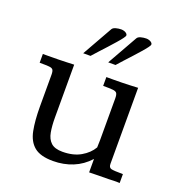

<svg xmlns="http://www.w3.org/2000/svg" viewBox="-124 -768 819 881"><g transform="rotate(20 285.5 -327.5)"><path d="M230.5 9.8Q168.9 9.8 138.7 -15.1Q108.4 -40 98.9 -88.4Q89.4 -136.7 89.4 -206.1V-360.4Q89.4 -377 84.7 -383.8Q80.1 -390.6 65.2 -391.8Q50.3 -393.1 19.5 -393.1V-436Q34.2 -436 47.1 -436Q60.1 -436 72.3 -436.3Q84.5 -436.5 96.2 -436.5Q113.8 -437 132.1 -437.5Q150.4 -438 171.4 -439V-181.2Q171.4 -140.1 177 -109.4Q182.6 -78.6 200.9 -61.8Q219.2 -44.9 256.8 -44.9Q309.6 -44.9 345.9 -65.9Q382.3 -86.9 400.4 -118.2Q401.4 -136.2 401.4 -154.1Q401.4 -171.9 401.4 -190.4V-357.9Q401.4 -375.5 396.7 -382.8Q392.1 -390.1 377 -391.6Q361.8 -393.1 329.6 -393.1V-436Q348.1 -436 367.2 -436Q386.2 -436 405.8 -436.5Q425.3 -437 444.6 -437.7Q463.9 -438.5 483.4 -439.5V-68.4Q483.4 -50.3 495.8 -46.9Q508.3 -43.5 553.2 -43.5V0Q539.1 -1 525.6 -0.5Q512.2 0 499.5 0.5Q473.6 0.5 450.2 1Q426.8 1.5 404.8 2Q404.8 -9.3 404.8 -23.9Q404.8 -38.6 404.8 -50.3Q404.8 -62 404.8 -63.5Q371.1 -26.4 326.7 -8.3Q282.2 9.8 230.5 9.8ZM314.5 -502.4 397.5 -649.4Q401.9 -657.7 415.3 -661.4Q428.7 -665 441.9 -665Q449.2 -665 456.3 -662.6Q463.4 -660.2 468 -656Q472.7 -651.9 472.7 -646.5Q472.7 -642.6 464.1 -631.1Q455.6 -619.6 441.4 -603.5Q427.2 -587.4 410.9 -569.3Q394.5 -551.3 378.4 -533.9Q362.3 -516.6 350.1 -502.4ZM192.4 -502.4 275.4 -649.4Q279.8 -657.7 293.2 -661.4Q306.6 -665 319.8 -665Q327.1 -665 334.2 -662.6Q341.3 -660.2 345.9 -656Q350.6 -651.9 350.6 -646.5Q350.6 -642.6 342 -631.1Q333.5 -619.6 319.3 -603.5Q305.2 -587.4 288.8 -569.3Q272.5 -551.3 256.3 -533.9Q240.2 -516.6 228 -502.4Z"/></g></svg>

Font: Kameron
Style: Regular
Weight: 400
Designer: Vernon Adams
Foundry: Vernon Adams
Version: Version 1.100